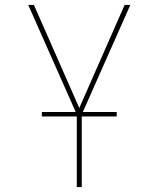

<svg xmlns="http://www.w3.org/2000/svg" viewBox="-20 -540 640 775"><path d="M290 215V-78L94 -520H117L300 -104L483 -520H506L310 -78V215ZM451 -70H149V-88H451Z"/></svg>

Font: Iosevka Aile Thin
Style: Regular
Weight: 100
Designer: Belleve Invis
Foundry: Belleve Invis
Version: Version 31.1.0; ttfautohint (v1.8.4)